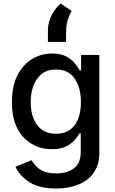

<svg xmlns="http://www.w3.org/2000/svg" viewBox="-20 -858 657 1094"><path d="M146 179Q91 143 68 92L159 55Q173 75 185 88Q201 106 229 118Q258 130 301 130Q363 130 401 101Q440 73 440 8V-99H434Q421 -78 406 -61Q386 -38 357 -24Q326 -8 276 -8Q210 -8 160 -39Q109 -68 78 -128Q48 -188 48 -275Q48 -365 77 -424Q108 -487 159 -519Q212 -553 276 -553Q327 -553 358 -536Q392 -517 407 -496Q423 -478 434 -457H442V-545H546V12Q546 82 513 127Q481 173 425 194Q371 216 300 216Q202 216 146 179ZM405 -144Q441 -192 441 -276Q441 -359 405 -411Q369 -462 299 -462Q251 -462 219 -438Q187 -412 171 -371Q155 -330 155 -276Q155 -196 191 -146Q229 -96 299 -96Q368 -96 405 -144ZM276 -775Q301 -818 326 -838L388 -796Q373 -768 365 -741Q357 -716 357 -679L356 -619H253V-683Q253 -731 276 -775Z"/></svg>

Font: Sinter Medium
Style: Regular
Weight: 500
Foundry: Adobe & rsms
Version: Version 1.000